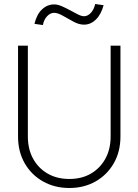

<svg xmlns="http://www.w3.org/2000/svg" viewBox="-20 -926 690 958"><path d="M326 12Q253 12 195 -20.5Q137 -53 103.5 -111Q70 -169 70 -245V-698H119V-245Q119 -182 145 -134.5Q171 -87 217.5 -60Q264 -33 326 -33Q388 -33 434 -60Q480 -87 506 -134.5Q532 -182 532 -245V-698H581V-245Q581 -169 547.5 -111Q514 -53 456.5 -20.5Q399 12 326 12ZM194 -801 152 -807Q163 -854 189.5 -879Q216 -904 250 -904Q268 -904 288.5 -895Q309 -886 330 -874.5Q351 -863 369 -854Q387 -845 399 -845Q418 -845 433.5 -862Q449 -879 455 -906L497 -900Q484 -853 458 -828Q432 -803 399 -803Q374 -803 346.5 -818Q319 -833 293.5 -847.5Q268 -862 250 -862Q231 -862 215 -845Q199 -828 194 -801Z"/></svg>

Font: Azeret Mono Thin
Style: Regular
Weight: 100
Designer: Martin Vácha
Foundry: Displaay
Version: Version 1.002